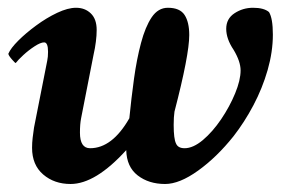

<svg xmlns="http://www.w3.org/2000/svg" viewBox="-20 -458 710 482"><path d="M157.2 3.9Q116.2 3.9 88.4 -20Q60.5 -43.9 60.5 -86.9Q60.5 -99.6 62 -112.3Q63.5 -125 65.4 -137.7L98.6 -305.7Q99.6 -310.5 100.1 -315.9Q100.6 -321.3 100.6 -328.1Q100.6 -351.6 90.8 -351.6Q82 -351.6 66.9 -341.8Q51.8 -332 38.6 -319.8Q25.4 -307.6 19.5 -299.8Q17.6 -299.8 9.3 -309.6Q1 -319.3 1 -323.2Q6.8 -336.9 25.9 -356Q44.9 -375 70.8 -394Q96.7 -413.1 123.5 -425.8Q150.4 -438.5 170.9 -438.5Q193.4 -438.5 208 -424.3Q222.7 -410.2 222.7 -382.8Q222.7 -369.1 220.7 -353.5Q218.8 -337.9 214.8 -320.3L183.6 -161.1Q180.7 -146.5 180.7 -125Q180.7 -85.9 206.1 -85.9Q261.7 -85.9 304.7 -161.1Q309.6 -210.9 316.4 -260.3Q323.2 -309.6 334 -350.1Q344.7 -390.6 360.8 -414.6Q377 -438.5 401.4 -438.5Q431.6 -438.5 443.4 -420.4Q455.1 -402.3 455.1 -370.1Q455.1 -320.3 418 -177.7Q417 -170.9 416.5 -162.6Q416 -154.3 416 -144.5Q416 -109.4 421.9 -97.7Q426.8 -85.9 443.4 -85.9Q464.8 -85.9 489.3 -106.4Q513.7 -127 535.2 -158.7Q556.6 -190.4 570.3 -223.6Q584 -256.8 584 -281.2Q584 -303.7 566.4 -333Q547.9 -360.4 547.9 -385.7Q547.9 -411.1 568.8 -424.8Q589.8 -438.5 615.2 -438.5Q642.6 -438.5 655.3 -427.7Q665 -412.1 665 -371.1Q665 -328.1 651.9 -282.2Q638.7 -236.3 616.2 -193.8Q593.8 -151.4 566.4 -116.2Q524.4 -63.5 477.5 -29.8Q430.7 3.9 394.5 3.9Q353.5 3.9 325.7 -17.6Q297.9 -39.1 296.9 -81.1Q219.7 3.9 157.2 3.9Z"/></svg>

Font: Crimson Text
Style: Bold Italic
Weight: 700
Italic angle: -11°
Designer: Sebastian Kosch
Foundry: Sebastian Kosch
Version: Version 1.100; ttfautohint (v1.8.4)